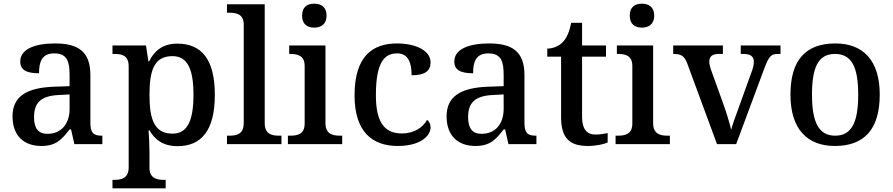

<svg xmlns="http://www.w3.org/2000/svg" viewBox="-20 -783 4851 1043"><path d="M204 10C285 10 315 -25 358 -80H366L384 0H536V-46H532C487 -46 471 -62 471 -117V-375C471 -501 407 -547 279 -547C175 -547 90 -519 90 -449C90 -402 125 -385 192 -385C192 -447 207 -493 275 -493C348 -493 358 -444 358 -373V-315L275 -312C123 -307 48 -258 48 -151C48 -41 115 10 204 10ZM238 -56C188 -56 165 -86 165 -146C165 -222 198 -262 300 -267L358 -270V-191C358 -108 311 -56 238 -56Z M591 240H880V194H871C832 194 792 186 792 128V41C792 15 790 -39 787 -75H792C821 -24 867 11 944 11C1075 11 1147 -75 1147 -268C1147 -461 1075 -546 943 -546C865 -546 819 -508 790 -450H786L773 -536H591V-490H602C644 -490 679 -481 679 -422V125C679 186 640 194 601 194H591ZM918 -57C821 -57 792 -129 792 -268C792 -408 821 -478 917 -478C999 -478 1031 -407 1031 -268C1031 -130 999 -57 918 -57Z M1213 0H1509V-46H1496C1456 -46 1418 -54 1418 -115V-760H1213V-714H1226C1265 -714 1304 -706 1304 -649V-115C1304 -54 1266 -46 1226 -46H1213Z M1687 -633C1723 -633 1754 -651 1754 -698C1754 -746 1723 -763 1687 -763C1650 -763 1621 -746 1621 -698C1621 -651 1650 -633 1687 -633ZM1544 0H1839V-46H1827C1787 -46 1748 -54 1748 -115V-536H1551V-490H1557C1595 -490 1635 -482 1635 -425V-112C1635 -54 1596 -46 1557 -46H1544Z M2141 10C2261 10 2319 -43 2319 -91C2319 -109 2312 -123 2300 -132C2277 -89 2227 -58 2163 -58C2063 -58 2022 -127 2022 -266C2022 -443 2067 -493 2138 -493C2199 -493 2216 -439 2216 -374C2290 -374 2319 -399 2319 -444C2319 -510 2235 -547 2137 -547C2006 -547 1906 -480 1906 -265C1906 -66 2003 10 2141 10Z M2562 10C2643 10 2673 -25 2716 -80H2724L2742 0H2894V-46H2890C2845 -46 2829 -62 2829 -117V-375C2829 -501 2765 -547 2637 -547C2533 -547 2448 -519 2448 -449C2448 -402 2483 -385 2550 -385C2550 -447 2565 -493 2633 -493C2706 -493 2716 -444 2716 -373V-315L2633 -312C2481 -307 2406 -258 2406 -151C2406 -41 2473 10 2562 10ZM2596 -56C2546 -56 2523 -86 2523 -146C2523 -222 2556 -262 2658 -267L2716 -270V-191C2716 -108 2669 -56 2596 -56Z M3174 10C3219 10 3262 0 3281 -9V-60C3260 -56 3239 -52 3214 -52C3168 -52 3142 -82 3142 -147V-475H3272V-536H3142V-659H3083C3073 -610 3059 -577 3037 -554C3016 -532 2983 -519 2953 -519V-475H3028V-146C3028 -30 3077 10 3174 10Z M3467 -633C3503 -633 3534 -651 3534 -698C3534 -746 3503 -763 3467 -763C3430 -763 3401 -746 3401 -698C3401 -651 3430 -633 3467 -633ZM3324 0H3619V-46H3607C3567 -46 3528 -54 3528 -115V-536H3331V-490H3337C3375 -490 3415 -482 3415 -425V-112C3415 -54 3376 -46 3337 -46H3324Z M3713 -439 3875 0H3979L4133 -414C4157 -478 4170 -490 4205 -490H4220V-536H4004V-490H4018C4055 -490 4075 -478 4075 -448C4075 -435 4072 -418 4066 -401L3995 -204C3980 -163 3959 -107 3952 -78C3944 -112 3926 -173 3909 -219L3841 -408C3837 -422 3833 -435 3833 -448C3833 -477 3851 -490 3884 -490H3907V-536H3637V-490C3679 -490 3698 -480 3713 -439Z M4515 10C4675 10 4759 -81 4759 -269C4759 -457 4667 -547 4518 -547C4357 -547 4274 -457 4274 -269C4274 -81 4366 10 4515 10ZM4517 -46C4425 -46 4391 -123 4391 -269C4391 -416 4424 -490 4516 -490C4608 -490 4642 -416 4642 -269C4642 -123 4609 -46 4517 -46Z"/></svg>

Font: Noto Serif Oriya Medium
Style: Regular
Weight: 500
Designer: David Williams
Foundry: Google LLC, David Williams
Version: Version 1.051